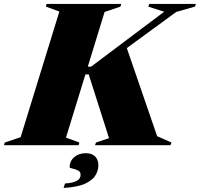

<svg xmlns="http://www.w3.org/2000/svg" viewBox="-76 -735 1011 972"><path d="M224.5 -676.5 156.5 -701.5 160 -715H537.5L534 -701.5L453.5 -674.5L368.5 -397.5H385L755 -675.5L674.5 -701.5L679.5 -715H915.5L911 -701.5L816 -674.5L566 -491.5L719.5 -45.5L792 -13.5L787 0H405L410 -13.5L476 -35.5L373 -358.5H356.5L258 -38.5L325.5 -13.5L322.5 0H-55.5L-52 -13.5L28.5 -40.5ZM276.5 111.5Q276.5 80.5 299.8 60.5Q323 40.5 359.5 40.5Q388 40.5 405 56.5Q422 72.5 422 103Q422 125.5 408.8 150.2Q395.5 175 357.8 193.5Q320 212 246 216.5L253 194Q295 191 313.5 180.2Q332 169.5 332 150Q332 134 318.2 127.5Q304.5 121 290.5 118.2Q276.5 115.5 276.5 111.5Z"/></svg>

Font: Newsreader Display ExtraBold
Style: Italic
Weight: 800
Italic angle: -17°
Designer: Hugues Gentile
Foundry: Production Type
Version: Version 1.001